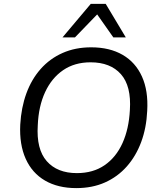

<svg xmlns="http://www.w3.org/2000/svg" viewBox="-20 -957 826 986"><path d="M372 9Q278 9 211.5 -29.5Q145 -68 112 -141.5Q79 -215 84 -317Q89 -405 115.5 -477.5Q142 -550 189 -603Q236 -656 301.5 -685Q367 -714 448 -714Q543 -714 609.5 -675.5Q676 -637 709 -564Q742 -491 736 -388Q732 -300 705 -227.5Q678 -155 631 -102Q584 -49 519 -20Q454 9 372 9ZM375 -68Q458 -68 517 -108.5Q576 -149 609 -222Q642 -295 647 -392Q655 -515 601 -576Q547 -637 445 -637Q363 -637 304 -596.5Q245 -556 211.5 -483.5Q178 -411 174 -314Q166 -191 220 -129.5Q274 -68 375 -68ZM301 -765 446 -937H523L626 -765H562L479 -883L365 -765Z"/></svg>

Font: Nunito Sans 10pt
Style: Italic
Weight: 400
Italic angle: -9°
Designer: Vernon Adams
Foundry: Vernon Adams
Version: Version 3.101;gftools[0.9.27]